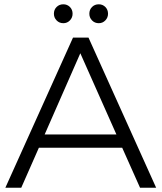

<svg xmlns="http://www.w3.org/2000/svg" viewBox="-20 -874 752 894"><path d="M318 -810Q318 -792 305.5 -779Q293 -766 275 -766Q256 -766 243.5 -779Q231 -792 231 -810Q231 -829 243.5 -841.5Q256 -854 275 -854Q293 -854 305.5 -841.5Q318 -829 318 -810ZM483 -810Q483 -792 470.5 -779Q458 -766 440 -766Q421 -766 408.5 -779Q396 -792 396 -810Q396 -829 408.5 -841.5Q421 -854 440 -854Q458 -854 470.5 -841.5Q483 -829 483 -810ZM632 0 549 -186H161L79 0H5L320 -699H392L707 0ZM188 -248H522L354 -626Z"/></svg>

Font: TypoPRO Montserrat
Style: Regular
Weight: 300
Designer: Julieta Ulanovsky
Foundry: Julieta Ulanovsky
Version: Version 6.001